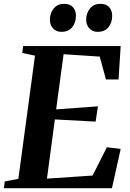

<svg xmlns="http://www.w3.org/2000/svg" viewBox="-32 -984 678 1004"><path d="M-11.5 0 -7 -35 64 -49 151 -693 84.5 -707 89 -743H599L588 -568.5H522L489.5 -688L300.5 -700.5L261.5 -412L480 -428L468 -348L255 -359.5L213.5 -50L452 -66L527 -214L599 -205L553.5 0ZM289 -817.5Q262 -817.5 245.2 -835.8Q228.5 -854 229 -882Q229.5 -917.5 249.8 -940.8Q270 -964 303 -964Q334.5 -964 350 -945.8Q365.5 -927.5 365 -901Q365 -865.5 345.5 -841.5Q326 -817.5 289 -817.5ZM478.5 -817.5Q451.5 -817.5 435 -835.8Q418.5 -854 418.5 -882Q419.5 -917.5 439.5 -940.8Q459.5 -964 492.5 -964Q524 -964 539.5 -945.8Q555 -927.5 554.5 -901Q554.5 -865.5 535 -841.5Q515.5 -817.5 478.5 -817.5Z"/></svg>

Font: Merriweather 72pt
Style: Bold Italic
Weight: 700
Italic angle: -7.8°
Version: Version 2.101